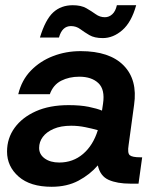

<svg xmlns="http://www.w3.org/2000/svg" viewBox="-20 -704 595 736"><path d="M178 12Q96 12 51.5 -27Q7 -66 7 -123Q7 -174 36 -214Q65 -254 117.5 -277.5Q170 -301 243 -301Q288 -301 320 -294.5Q352 -288 371 -280L375 -307Q383 -361 357 -385.5Q331 -410 284 -410Q245 -410 214.5 -394.5Q184 -379 171 -343H50Q63 -397 98.5 -433.5Q134 -470 183.5 -489Q233 -508 289 -508Q400 -508 454 -453Q508 -398 494 -302L473 -148Q468 -117 477.5 -109Q487 -101 518 -101H525L511 0H480Q429 0 396.5 -14.5Q364 -29 355 -70Q325 -35 281 -11.5Q237 12 178 12ZM130 -137Q130 -112 151.5 -96.5Q173 -81 207 -81Q260 -81 298.5 -114Q337 -147 355 -205Q334 -211 307 -216.5Q280 -222 253 -222Q213 -222 185.5 -210Q158 -198 144 -179Q130 -160 130 -137ZM374 -558Q342 -558 322.5 -569.5Q303 -581 287.5 -592.5Q272 -604 252 -604Q218 -604 206 -560H133Q154 -629 184 -656.5Q214 -684 259 -684Q291 -684 311 -672.5Q331 -661 347 -649.5Q363 -638 382 -638Q398 -638 410.5 -649.5Q423 -661 428 -684H502Q484 -619 449 -588.5Q414 -558 374 -558Z"/></svg>

Font: Host Grotesk Light SemiBold
Style: Italic
Weight: 600
Italic angle: -8°
Version: Version 1.003